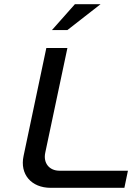

<svg xmlns="http://www.w3.org/2000/svg" viewBox="-20 -900 661 920"><path d="M202 -670 93 -153C74 -65 130 0 223 0H576L593 -82H265C216 -82 186 -119 197 -169L303 -670ZM229 -756H303L462 -880H339Z"/></svg>

Font: LT Wave
Style: Italic
Weight: 400
Designer: Daniel Lyons
Version: Version 2.5 (Glyphs App)